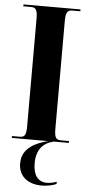

<svg xmlns="http://www.w3.org/2000/svg" viewBox="-63 -749 469 1023"><g transform="rotate(5 172.0 -237.5)"><path d="M20 0H215C106 27 76 77 76 131C76 200 127 239 200 239C228 239 261 233 279 223V212C259 219 241 222 226 222C180 222 153 188 153 124C153 51 188 13 244 0H325V-10H282C255 -10 247 -23 247 -68V-643C247 -690 255 -704 282 -704H325V-714H20V-704H62C88 -704 96 -690 96 -643V-67C96 -23 88 -10 62 -10H20Z"/></g></svg>

Font: Noto Serif Display ExtraCondensed ExtraBold
Style: Regular
Weight: 800
Width: 2
Designer: Monotype Design Team
Foundry: Monotype Imaging Inc.
Version: Version 2.009